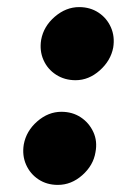

<svg xmlns="http://www.w3.org/2000/svg" viewBox="-20 -520 386 541"><path d="M193 -294Q162 -294 138 -309.5Q114 -325 102.5 -351Q91 -377 96 -408Q103 -446 134.5 -473Q166 -500 203 -500Q234 -500 257.5 -484.5Q281 -469 292.5 -443Q304 -417 299 -386Q292 -349 261 -321.5Q230 -294 193 -294ZM143 1Q112 1 88.5 -14.5Q65 -30 53.5 -56Q42 -82 47 -113Q54 -151 85 -178Q116 -205 153 -205Q184 -205 207.5 -189.5Q231 -174 243 -148Q255 -122 249 -91Q243 -54 212 -26.5Q181 1 143 1Z"/></svg>

Font: Figtree Light Black
Style: Italic
Weight: 900
Italic angle: -9.5°
Version: Version 2.000